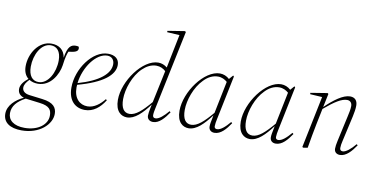

<svg xmlns="http://www.w3.org/2000/svg" viewBox="-125 -1008 3020 1531"><g transform="rotate(10 1385.0 -243.0)"><path d="M178 -129C280 -129 337 -233 348 -308C356 -375 366 -405 374 -423C420 -428 451 -435 451 -462C451 -466 450 -473 447 -477C441 -479 432 -480 424 -480C388 -480 359 -464 345 -369C335 -433 290 -463 231 -463C128 -463 58 -354 58 -250C58 -206 73 -174 98 -154C63 -127 38 -96 38 -62C38 -29 58 -9 88 0C23 31 -36 83 -36 151C-36 221 19 260 114 260C259 260 353 170 353 85C353 35 327 -4 234 -15L129 -28C87 -33 69 -54 69 -79C69 -102 83 -123 107 -148C127 -135 151 -129 178 -129ZM180 -143C132 -143 99 -179 99 -254C99 -350 150 -449 228 -449C276 -449 310 -415 310 -340C310 -244 258 -143 180 -143ZM0 140C0 82 38 40 103 5H107L219 19C302 29 317 60 317 106C317 177 244 236 134 236C46 236 0 197 0 140Z M686 -446C722 -446 743 -421 743 -386C743 -310 661 -238 489 -189C504 -319 595 -446 686 -446ZM583 12C650 12 704 -31 743 -95L734 -102C699 -57 651 -20 598 -20C536 -20 487 -65 487 -153C487 -160 487 -168 488 -175C691 -230 780 -305 780 -386C780 -437 743 -462 689 -462C564 -462 447 -298 447 -146C447 -38 507 12 583 12Z M869 -127C869 -208 908 -322 975 -385C1006 -415 1044 -435 1085 -435C1116 -435 1142 -422 1161 -404L1106 -144C1040 -66 989 -19 939 -19C893 -19 869 -55 869 -127ZM1135 12C1184 12 1225 -36 1260 -88L1251 -96C1214 -52 1177 -20 1149 -20C1134 -20 1127 -29 1127 -42C1127 -60 1131 -79 1135 -98L1269 -740L1261 -746L1123 -724L1122 -713L1223 -707L1168 -435C1148 -452 1122 -462 1096 -462C970 -462 829 -267 829 -114C829 -20 877 12 924 12C986 12 1045 -47 1102 -123L1096 -95C1091 -70 1087 -47 1087 -32C1087 -4 1107 12 1135 12Z M1368 -127C1368 -206 1406 -316 1470 -380C1501 -413 1540 -435 1584 -435C1614 -435 1640 -422 1659 -405L1606 -145C1539 -66 1488 -19 1438 -19C1392 -19 1368 -55 1368 -127ZM1632 12C1684 12 1724 -36 1759 -88L1750 -96C1713 -52 1677 -20 1647 -20C1635 -20 1626 -27 1626 -40C1626 -58 1630 -79 1634 -98L1708 -457L1701 -464L1672 -431C1651 -451 1623 -462 1595 -462C1469 -462 1328 -267 1328 -114C1328 -20 1376 12 1423 12C1486 12 1544 -48 1601 -124C1589 -64 1586 -50 1586 -31C1586 -4 1605 12 1632 12Z M1864 -127C1864 -206 1902 -316 1966 -380C1997 -413 2036 -435 2080 -435C2110 -435 2136 -422 2155 -405L2102 -145C2035 -66 1984 -19 1934 -19C1888 -19 1864 -55 1864 -127ZM2128 12C2180 12 2220 -36 2255 -88L2246 -96C2209 -52 2173 -20 2143 -20C2131 -20 2122 -27 2122 -40C2122 -58 2126 -79 2130 -98L2204 -457L2197 -464L2168 -431C2147 -451 2119 -462 2091 -462C1965 -462 1824 -267 1824 -114C1824 -20 1872 12 1919 12C1982 12 2040 -48 2097 -124C2085 -64 2082 -50 2082 -31C2082 -4 2101 12 2128 12Z M2648 12C2698 12 2740 -36 2775 -88L2766 -96C2730 -52 2691 -20 2665 -20C2650 -20 2642 -29 2642 -43C2642 -60 2645 -81 2650 -100L2697 -309C2704 -343 2709 -369 2709 -398C2709 -436 2690 -462 2649 -462C2592 -462 2520 -408 2451 -341L2474 -451L2467 -457L2331 -435V-424L2429 -418L2343 0L2349 6L2386 0C2398 -73 2409 -132 2422 -198L2448 -325C2533 -397 2586 -430 2630 -430C2654 -430 2670 -414 2670 -387C2670 -363 2663 -329 2656 -299L2611 -95C2605 -70 2602 -46 2602 -31C2602 -3 2622 12 2648 12Z"/></g></svg>

Font: Source Serif 4 Display Light
Style: Italic
Weight: 300
Italic angle: -12°
Designer: Frank Grießhammer
Foundry: Adobe Systems Incorporated
Version: Version 4.004;hotconv 1.0.117;makeotfexe 2.5.65602